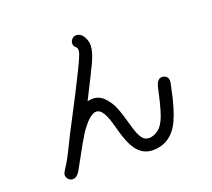

<svg xmlns="http://www.w3.org/2000/svg" viewBox="-133 -948 1266 1149"><g transform="rotate(-20 500.0 -374.0)"><path d="M863.3 -364.3Q901.4 -355.5 889.6 -306.6L871.1 -222.7Q844.7 -114.3 810.5 -58.6Q759.8 20.5 672.9 27.3Q581.1 36.1 535.2 -53.7Q522.5 -78.1 512.2 -108.4Q502 -138.7 492.2 -175.3Q482.4 -211.9 475.6 -231.4Q440.4 -335 379.9 -293Q358.4 -278.3 336.4 -251Q314.5 -223.6 304.7 -208Q294.9 -192.4 273.4 -155.3Q260.7 -133.8 202.1 -26.4Q177.7 23.4 151.4 26.4Q131.8 29.3 118.2 15.1Q104.5 1 107.4 -18.6Q109.4 -27.3 122.1 -46.9Q138.7 -71.3 155.3 -102.1Q171.9 -132.8 190.4 -171.4Q209 -210 219.7 -230.5L335 -452.1Q416 -611.3 430.7 -649.4Q443.4 -679.7 440.4 -696.3Q439.5 -702.1 431.2 -710Q422.9 -717.8 420.9 -722.7Q413.1 -744.1 427.7 -761.7Q442.4 -779.3 463.9 -775.4Q489.3 -771.5 503.9 -744.6Q518.6 -717.8 518.6 -690.4Q518.6 -651.4 490.2 -588.9Q471.7 -548.8 386.7 -380.9Q447.3 -396.5 487.8 -357.9Q528.3 -319.3 549.8 -254.9Q557.6 -233.4 569.3 -191.9Q581.1 -150.4 585.9 -134.8Q607.4 -66.4 634.8 -53.7Q657.2 -43 685.5 -53.2Q713.9 -63.5 731.4 -83Q759.8 -114.3 778.3 -180.7Q791 -221.7 808.6 -303.7Q812.5 -319.3 814.5 -327.1Q829.1 -372.1 863.3 -364.3Z"/></g></svg>

Font: irohamaru Regular
Style: Regular
Weight: 400
Designer: [Source Han Sans]
Ryoko NISHIZUKA  (kana & ideographs); Paul D. Hunt (Latin, Greek & Cyrillic); Wenlong ZHANG  (bopomofo
Version: Version 1.00